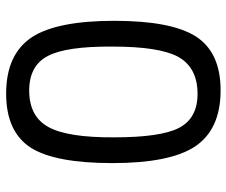

<svg xmlns="http://www.w3.org/2000/svg" viewBox="-78 -666 756 641"><g transform="rotate(-90 300.5 -345.0)"><path d="M498 -616Q552 -532 552 -342Q552 -152 500 -70Q447 13 320 13Q189 13 132 -73Q77 -157 77 -348Q77 -539 128 -620Q181 -703 309 -703Q441 -703 498 -616ZM197 -561Q162 -497 163 -342Q163 -188 194 -127Q226 -64 308 -64Q396 -64 432 -129Q466 -192 466 -348Q467 -502 435 -563Q403 -626 319 -626Q232 -626 197 -561Z"/></g></svg>

Font: Taylor Sans
Style: Regular
Weight: 400
Italic angle: -8°
Designer: Natanael Gama
Version: Version 1.001 September 8, 2015